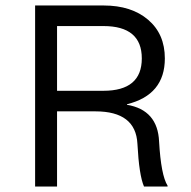

<svg xmlns="http://www.w3.org/2000/svg" viewBox="-20 -680 695 700"><path d="M108 0V-660H358Q459 -660 520 -608Q581 -556 581 -467Q581 -334 443 -300V-298Q555 -279 560 -164Q567 -41 591 -3V0H505Q487 -41 481 -156Q475 -274 328 -274H188V0ZM188 -349H357Q497 -349 497 -467Q497 -585 357 -585H188Z"/></svg>

Font: Elaine Sans
Style: Regular
Weight: 400
Designer: Wei Huang
Foundry: Wei Huang
Version: Version 2.001;December 24, 2019;FontCreator 12.0.0.2547 64-b